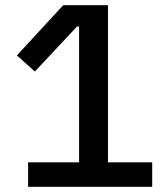

<svg xmlns="http://www.w3.org/2000/svg" viewBox="-20 -718 640 738"><path d="M565 0V-94H395V-698H223L45 -505L114 -443L276 -616H284V-94H88V0Z"/></svg>

Font: IBM Plex Thai Looped Medium
Style: Regular
Weight: 500
Designer: Mike Abbink, Paul van der Laan, Pieter van Rosmalen, Ben Mitchell, Mark Frömberg
Foundry: Bold Monday
Version: Version 1.0